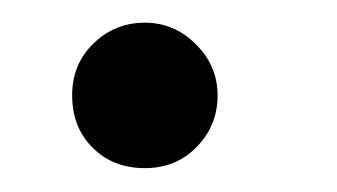

<svg xmlns="http://www.w3.org/2000/svg" viewBox="-20 -124 290 165"><path d="M167 -42Q167 -15.6 148.4 2.9Q130.9 20.5 104.5 20.5Q77.1 20.5 59.6 2.9Q42 -14.6 42 -42Q42 -68.4 59.6 -85.9Q78.1 -104.5 104.5 -104.5Q129.9 -104.5 148.4 -85.9Q167 -67.4 167 -42Z"/></svg>

Font: okolaksMetalik
Style: bold
Weight: 700
Width: 7
Version: Version 0.6